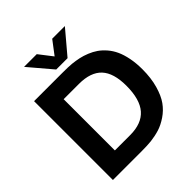

<svg xmlns="http://www.w3.org/2000/svg" viewBox="-247 -1096 1257 1257"><g transform="rotate(-45 381.0 -467.5)"><path d="M335.9 -730Q387.7 -730 419.9 -727.1Q452.1 -723.6 480.7 -717.5Q509.3 -711.4 540.5 -698.7Q571.8 -686 597.2 -668.5Q622.6 -650.9 646 -623.8Q669.4 -596.7 685.3 -562.3Q701.2 -527.8 710.7 -480.2Q720.2 -432.6 720.2 -376Q720.2 -294.4 701.9 -230.5Q683.6 -166.5 655.5 -127.2Q627.4 -87.9 586.9 -60.5Q546.4 -33.2 508.3 -21.2Q470.2 -9.3 425.8 -3.9Q389.6 0 335.9 0H70.8V-730ZM183.1 -935.1H300.8L373 -841.8L443.8 -935.1H561L424.8 -773.9H319.8ZM216.8 -127.9H358.9Q464.8 -127.9 517.3 -187.7Q569.8 -247.6 569.8 -374Q569.8 -491.7 518.3 -546.9Q466.8 -602.1 358.9 -602.1H216.8Z"/></g></svg>

Font: Nacelle Bold
Style: Regular
Weight: 700
Designer: Sora Sagano
Foundry: Sora Sagano
Version: Version 1.000;FEAKit 1.0